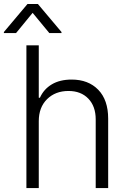

<svg xmlns="http://www.w3.org/2000/svg" viewBox="-51 -958 654 978"><path d="M200.2 -789.6 115.2 -892.6 30.8 -789.6H-31.2V-794.9L88.9 -937.5H142.1L262.2 -794.9V-789.6ZM146.5 -340.8V0H83.5V-727.1H146.5V-460H152.3Q171.9 -503.9 212.9 -528.3Q253.9 -552.7 314 -552.7Q398.9 -552.7 449.5 -500.7Q500 -448.7 500 -353.5V0H436.5V-349.6Q436.5 -416.5 398.9 -455.6Q361.3 -494.6 297.9 -494.6Q231 -494.6 188.7 -452.9Q146.5 -411.1 146.5 -340.8Z"/></svg>

Font: Interop Light
Style: Regular
Weight: 300
Designer: Rasmus Andersson, Google, Jang Haemin
Foundry: jhaemin
Version: Version 1.007